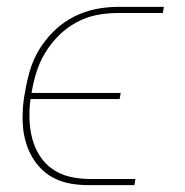

<svg xmlns="http://www.w3.org/2000/svg" viewBox="-20 -540 540 560"><path d="M372 0H239Q213 0 188.5 -4Q164 -8 142.5 -18Q121 -28 104 -44Q87 -60 75 -80Q63 -100 56 -123Q49 -146 47 -170.5Q45 -195 46.5 -220.5Q48 -246 53 -271Q58 -303 67.5 -335Q77 -367 95 -396.5Q113 -426 139 -451Q165 -476 196 -491.5Q227 -507 259.5 -513.5Q292 -520 325 -520H458L455 -502H322Q292 -502 261.5 -496Q231 -490 202.5 -474.5Q174 -459 151 -436Q128 -413 111.5 -385.5Q95 -358 86 -328.5Q77 -299 72 -269H332L329 -251H69Q65 -222 66 -192.5Q67 -163 74 -136Q81 -109 96 -85.5Q111 -62 133.5 -46.5Q156 -31 184 -24.5Q212 -18 242 -18H375Z"/></svg>

Font: Iosevka Term Curly Thin
Style: Italic
Weight: 100
Italic angle: -9°
Designer: Belleve Invis
Foundry: Belleve Invis
Version: Version 32.3.0